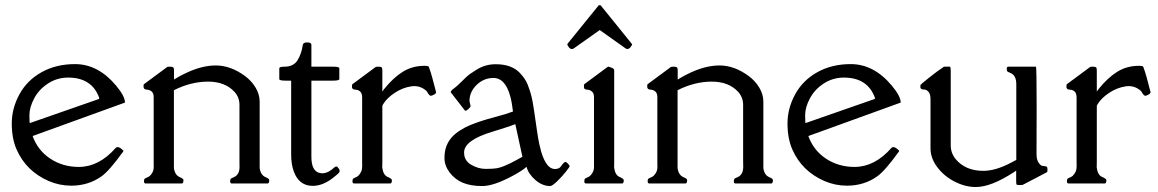

<svg xmlns="http://www.w3.org/2000/svg" viewBox="-20 -731 4612 765"><path d="M376 -339.4Q347.2 -421.9 251.5 -421.9Q208 -421.9 171.9 -398.7Q135.7 -375.5 116.5 -339.6Q97.2 -303.7 97.2 -272Q97.2 -240.2 99.1 -240.7L375 -336.9V-339.8ZM109.9 -189Q130.9 -131.3 180.7 -98.6Q230.5 -65.9 293.9 -65.9Q374.5 -65.9 440.9 -141.6Q451.2 -151.4 471.2 -131.3Q472.7 -129.9 470.7 -127Q415 -49.8 384.3 -28.3Q332 8.8 263.7 8.8Q217.3 8.8 173.8 -9.8Q84.5 -48.8 46.4 -134.8Q26.9 -178.7 26.9 -239Q26.9 -299.3 57.4 -355.2Q87.9 -411.1 145.8 -443.4Q203.6 -475.6 278.8 -475.6Q370.6 -475.6 441.9 -390.6Q478 -347.7 478 -322.3Z M560.1 0Q553.7 0 553.7 -8.8Q553.7 -17.6 557.9 -20Q562 -22.5 568.1 -24.9Q574.2 -27.3 577.6 -30.8Q592.8 -45.9 592.5 -64.7Q592.3 -83.5 592.3 -85.4V-343.8Q592.3 -359.4 584.5 -366.2Q576.7 -373 567.9 -373.5Q559.1 -374 556.4 -376.2Q553.7 -378.4 553 -380.4Q552.2 -382.3 552 -383.8Q551.8 -385.3 552 -388.2Q552.2 -391.1 552.2 -392.6Q552.2 -394 553 -395Q553.7 -396 555.7 -397.2Q557.6 -398.4 558.1 -398.9L646 -463.9Q647.9 -465.3 656.7 -465.3Q665.5 -465.3 669.4 -463.1Q673.3 -460.9 673.3 -450.2V-414.1L698.2 -428.7L712.9 -436Q780.8 -470.2 839.8 -470.2Q898.9 -470.2 956.1 -428.2Q981.9 -409.2 998.3 -382.1Q1014.6 -355 1014.6 -325.7V-64.5Q1014.6 -53.7 1020.5 -41.7Q1026.4 -29.8 1039.6 -24.4Q1052.7 -19 1052.7 -13.7Q1052.7 0 1046.4 0H903.3Q897 0 897 -8.8Q897 -17.6 901.1 -20Q905.3 -22.5 911.4 -24.9Q917.5 -27.3 921.6 -31.2Q925.8 -35.2 928.7 -40Q931.6 -44.9 932.9 -51.5Q934.1 -58.1 934.3 -61.3Q934.6 -64.5 934.3 -73.5Q934.1 -82.5 934.1 -85.4V-313.5Q934.1 -342.8 914.6 -364.7Q877 -405.8 809.1 -405.8Q741.2 -405.8 672.9 -371.6V-64.5Q672.9 -53.7 678.7 -41.7Q684.6 -29.8 697.8 -24.4Q710.9 -19 710.9 -13.7Q710.9 0 704.6 0Z M1186.5 -552.2Q1188 -562 1204.3 -562Q1220.7 -562 1220.7 -552.2V-465.3H1307.1Q1332 -465.3 1332 -459V-416Q1332 -409.7 1307.1 -409.7H1220.7V-106.4Q1220.7 -48.3 1254.9 -41.5Q1280.8 -36.1 1308.6 -61Q1319.8 -71.3 1324.5 -65.9Q1329.1 -60.5 1331.1 -57.6Q1333 -54.7 1333 -52Q1333 -49.3 1333 -47.9Q1333.5 -45.4 1327.6 -39.6L1317.4 -30.8Q1266.6 13.2 1218.5 9.3Q1170.4 5.4 1150.9 -46.9Q1140.1 -75.2 1140.1 -115.7V-409.7H1117.7Q1092.8 -409.7 1092.8 -416V-459Q1092.8 -465.3 1113.3 -465.3Q1149.4 -465.3 1165.3 -490.7Q1181.2 -516.1 1186.5 -552.2Z M1382.3 -383.8 1382.8 -392.6Q1382.8 -395 1385.5 -396.7Q1388.2 -398.4 1388.7 -398.9L1476.6 -463.9Q1478.5 -465.3 1487.5 -465.3Q1496.6 -465.3 1500 -463.1Q1503.4 -460.9 1503.4 -450.2V-366.2Q1506.3 -371.1 1511.2 -377Q1546.4 -420.9 1584.5 -444.8Q1622.6 -468.8 1671.4 -468.8Q1687 -468.8 1688.5 -464.8Q1696.8 -442.4 1702.1 -422.4L1717.3 -364.7Q1718.8 -359.4 1709.7 -354.2Q1700.7 -349.1 1695.8 -349.6Q1690.9 -350.1 1685.5 -358.9L1680.2 -367.7Q1653.8 -392.1 1618.9 -387Q1584 -381.8 1553 -361.3Q1522 -340.8 1507.3 -316.9Q1506.8 -315.9 1505.1 -313.2Q1503.4 -310.5 1503.4 -309.6V-85.4Q1503.4 -83 1503.2 -75Q1502.9 -66.9 1502.9 -64.5Q1506.8 -33.7 1523.9 -26.4Q1541 -19 1541.5 -13.7Q1541.5 0 1535.2 0H1390.6Q1384.3 0 1384.3 -8.8Q1384.3 -17.6 1388.2 -20Q1392.1 -22.5 1398.2 -24.9Q1404.3 -27.3 1407.7 -30.8Q1415 -38.1 1419.2 -47.6Q1423.3 -57.1 1423.1 -70.3Q1422.9 -83.5 1422.9 -85.4V-343.8Q1422.4 -359.9 1414.8 -366.5Q1407.2 -373 1398.4 -373.5Q1389.6 -374 1386.7 -376Q1382.3 -379.4 1382.3 -383.8Z M1829.1 -123.5Q1829.1 -90.8 1857.4 -74.5Q1885.7 -58.1 1915 -58.1Q1944.3 -58.1 1958.7 -60.5Q1973.1 -63 1988.3 -69.3Q2016.6 -81.1 2038.6 -93.8Q2038.6 -93.8 2061.5 -106.4L2033.2 -236.3Q2015.6 -229.5 1989.7 -221.2L1942.9 -206.5Q1829.1 -172.4 1829.1 -123.5ZM2023.9 -286.6Q2009.3 -420.4 1946.3 -420.4Q1907.7 -420.4 1879.2 -392.8Q1850.6 -365.2 1850.6 -328.1L1855 -308.1Q1855 -304.2 1845.5 -295.9Q1835.9 -287.6 1832.5 -290.5L1775.9 -363.3Q1775.9 -369.6 1786.9 -377.4Q1797.9 -385.3 1805.7 -393.1L1817.4 -404.3Q1842.8 -429.7 1853 -436.5L1877 -452.1Q1912.1 -475.1 1955.1 -475.1Q2018.1 -475.1 2050.8 -440.9Q2073.2 -417.5 2082 -394.8Q2090.8 -372.1 2094.7 -357.9Q2103 -327.6 2108.4 -287.6L2113.8 -250Q2116.7 -227.5 2119.9 -208Q2123 -188.5 2124 -181.4Q2125 -174.3 2128.9 -156.5Q2132.8 -138.7 2136.2 -127Q2146.5 -92.3 2160.2 -75Q2173.8 -57.6 2190.7 -57.6Q2207.5 -57.6 2214.4 -67.4Q2227.1 -85.9 2232.9 -85.9Q2235.8 -85.9 2242.7 -79.1Q2249.5 -72.3 2249.5 -68.8Q2249.5 -65.4 2234.1 -46.1Q2218.8 -26.9 2199.5 -8.3Q2180.2 10.3 2171.9 10.3Q2140.6 10.3 2112.5 -14.4Q2084.5 -39.1 2078.1 -66.4Q2062 -51.8 2023.4 -30.8Q1947.3 10.3 1901.4 10.3Q1855.5 10.3 1824 -2.9Q1792.5 -16.1 1771.7 -43.5Q1751 -70.8 1751 -100.6Q1751 -130.4 1759.3 -150.4Q1767.6 -170.4 1780.8 -184.8Q1793.9 -199.2 1813.5 -211.7Q1833 -224.1 1853 -232.4Q1895 -249.5 1946 -262.9Q1997.1 -276.4 2023.9 -286.6Z M2365.2 -709.5Q2369.1 -711.9 2373.5 -709.5L2495.1 -559.1Q2500 -554.7 2498 -551.8Q2486.3 -529.8 2472.7 -538.1L2369.6 -611.3L2266.1 -538.1Q2252 -529.3 2240.7 -552.2Q2239.3 -555.2 2243.2 -559.1ZM2314.5 0Q2308.1 0 2308.1 -8.8Q2308.1 -17.6 2312 -20Q2315.9 -22.5 2322 -24.9Q2328.1 -27.3 2331.5 -30.8Q2346.7 -45.9 2346.7 -64.5V-343.8Q2346.7 -359.4 2338.6 -366.2Q2330.6 -373 2321.8 -373.5Q2313 -374 2309.8 -376.5Q2306.6 -378.9 2306.6 -386.5Q2306.6 -394 2307.4 -395Q2308.1 -396 2310.1 -397.2Q2312 -398.4 2312.5 -398.9L2400.4 -463.9Q2403.8 -466.3 2406 -465.1Q2408.2 -463.9 2417.5 -460.9Q2426.8 -458 2427.2 -450.2V-85.4Q2427.2 -83 2427 -75Q2426.8 -66.9 2426.8 -64.5Q2430.7 -33.7 2447.8 -26.4Q2464.8 -19 2465.3 -13.7Q2465.3 0 2459 0Z M2566.9 0Q2560.5 0 2560.5 -8.8Q2560.5 -17.6 2564.7 -20Q2568.8 -22.5 2575 -24.9Q2581.1 -27.3 2584.5 -30.8Q2599.6 -45.9 2599.4 -64.7Q2599.1 -83.5 2599.1 -85.4V-343.8Q2599.1 -359.4 2591.3 -366.2Q2583.5 -373 2574.7 -373.5Q2565.9 -374 2563.2 -376.2Q2560.5 -378.4 2559.8 -380.4Q2559.1 -382.3 2558.8 -383.8Q2558.6 -385.3 2558.8 -388.2Q2559.1 -391.1 2559.1 -392.6Q2559.1 -394 2559.8 -395Q2560.5 -396 2562.5 -397.2Q2564.5 -398.4 2564.9 -398.9L2652.8 -463.9Q2654.8 -465.3 2663.6 -465.3Q2672.4 -465.3 2676.3 -463.1Q2680.2 -460.9 2680.2 -450.2V-414.1L2705.1 -428.7L2719.7 -436Q2787.6 -470.2 2846.7 -470.2Q2905.8 -470.2 2962.9 -428.2Q2988.8 -409.2 3005.1 -382.1Q3021.5 -355 3021.5 -325.7V-64.5Q3021.5 -53.7 3027.3 -41.7Q3033.2 -29.8 3046.4 -24.4Q3059.6 -19 3059.6 -13.7Q3059.6 0 3053.2 0H2910.2Q2903.8 0 2903.8 -8.8Q2903.8 -17.6 2908 -20Q2912.1 -22.5 2918.2 -24.9Q2924.3 -27.3 2928.5 -31.2Q2932.6 -35.2 2935.5 -40Q2938.5 -44.9 2939.7 -51.5Q2940.9 -58.1 2941.2 -61.3Q2941.4 -64.5 2941.2 -73.5Q2940.9 -82.5 2940.9 -85.4V-313.5Q2940.9 -342.8 2921.4 -364.7Q2883.8 -405.8 2815.9 -405.8Q2748 -405.8 2679.7 -371.6V-64.5Q2679.7 -53.7 2685.5 -41.7Q2691.4 -29.8 2704.6 -24.4Q2717.8 -19 2717.8 -13.7Q2717.8 0 2711.4 0Z M3466.8 -339.4Q3438 -421.9 3342.3 -421.9Q3298.8 -421.9 3262.7 -398.7Q3226.6 -375.5 3207.3 -339.6Q3188 -303.7 3188 -272Q3188 -240.2 3189.9 -240.7L3465.8 -336.9V-339.8ZM3200.7 -189Q3221.7 -131.3 3271.5 -98.6Q3321.3 -65.9 3384.8 -65.9Q3465.3 -65.9 3531.7 -141.6Q3542 -151.4 3562 -131.3Q3563.5 -129.9 3561.5 -127Q3505.9 -49.8 3475.1 -28.3Q3422.9 8.8 3354.5 8.8Q3308.1 8.8 3264.6 -9.8Q3175.3 -48.8 3137.2 -134.8Q3117.7 -178.7 3117.7 -239Q3117.7 -299.3 3148.2 -355.2Q3178.7 -411.1 3236.6 -443.4Q3294.4 -475.6 3369.6 -475.6Q3461.4 -475.6 3532.7 -390.6Q3568.8 -347.7 3568.8 -322.3Z M3647 -383.8 3647.5 -392.6Q3647.5 -394 3681.9 -421.6Q3716.3 -449.2 3741.2 -465.3H3765.1Q3768.1 -462.4 3768.1 -450.2V-151.9Q3768.1 -121.1 3787.6 -97.2Q3826.7 -50.3 3897.9 -50.3Q3946.8 -50.3 4007.8 -82.5L4029.3 -93.8V-395.5Q4029.3 -431.2 4005.4 -440.4Q3999 -442.9 3995.1 -445.3Q3991.2 -447.8 3991.2 -456.5Q3991.2 -465.3 3997.6 -465.3H4107.4Q4110.4 -465.3 4110.4 -306.6L4109.9 -115.2Q4109.9 -87.9 4126.5 -73.2Q4130.4 -69.8 4139.2 -69.3Q4147.9 -68.8 4150.6 -66.7Q4153.3 -64.5 4153.6 -55.4Q4153.8 -46.4 4151.4 -44.9L4056.2 4.9Q4054.2 6.3 4043.5 6.3Q4032.7 6.3 4030.8 4.4Q4028.8 2.4 4028.8 -8.8V-51.3Q4028.3 -51.3 4021 -45.9Q3929.7 14.2 3867.7 14.2Q3826.2 14.2 3784.2 -7.1Q3742.2 -28.3 3714.8 -64.5Q3687.5 -100.6 3687.5 -139.6V-335.4Q3687.5 -356 3679.7 -365Q3671.9 -374 3662.6 -374.3Q3653.3 -374.5 3650.9 -376.5Q3647 -379.4 3647 -383.8Z M4229 -383.8 4229.5 -392.6Q4229.5 -395 4232.2 -396.7Q4234.9 -398.4 4235.4 -398.9L4323.2 -463.9Q4325.2 -465.3 4334.2 -465.3Q4343.3 -465.3 4346.7 -463.1Q4350.1 -460.9 4350.1 -450.2V-366.2Q4353 -371.1 4357.9 -377Q4393.1 -420.9 4431.2 -444.8Q4469.2 -468.8 4518.1 -468.8Q4533.7 -468.8 4535.2 -464.8Q4543.5 -442.4 4548.8 -422.4L4564 -364.7Q4565.4 -359.4 4556.4 -354.2Q4547.4 -349.1 4542.5 -349.6Q4537.6 -350.1 4532.2 -358.9L4526.9 -367.7Q4500.5 -392.1 4465.6 -387Q4430.7 -381.8 4399.7 -361.3Q4368.7 -340.8 4354 -316.9Q4353.5 -315.9 4351.8 -313.2Q4350.1 -310.5 4350.1 -309.6V-85.4Q4350.1 -83 4349.9 -75Q4349.6 -66.9 4349.6 -64.5Q4353.5 -33.7 4370.6 -26.4Q4387.7 -19 4388.2 -13.7Q4388.2 0 4381.8 0H4237.3Q4231 0 4231 -8.8Q4231 -17.6 4234.9 -20Q4238.8 -22.5 4244.9 -24.9Q4251 -27.3 4254.4 -30.8Q4261.7 -38.1 4265.9 -47.6Q4270 -57.1 4269.8 -70.3Q4269.5 -83.5 4269.5 -85.4V-343.8Q4269 -359.9 4261.5 -366.5Q4253.9 -373 4245.1 -373.5Q4236.3 -374 4233.4 -376Q4229 -379.4 4229 -383.8Z"/></svg>

Font: Della Respira
Style: Regular
Weight: 500
Version: Version 0.201